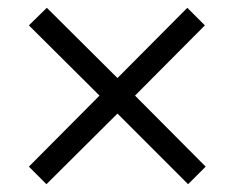

<svg xmlns="http://www.w3.org/2000/svg" viewBox="-20 -551 608 492"><path d="M54 -124 235 -306 54 -486 100 -531 281 -351 460 -531 505 -486 326 -306 507 -124 462 -79 281 -260 99 -79Z"/></svg>

Font: Expletus Sans
Style: Regular
Weight: 400
Designer: Jasper de Waard
Foundry: Designtown
Version: Version 7.028